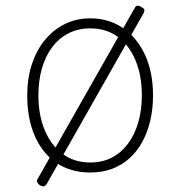

<svg xmlns="http://www.w3.org/2000/svg" viewBox="-20 -583 629 670"><path d="M295 19Q226 19 176.5 -15Q127 -49 101 -109.5Q75 -170 75 -250Q75 -310 91.5 -359.5Q108 -409 137.5 -444.5Q167 -480 207 -499.5Q247 -519 295 -519Q360 -519 409.5 -485Q459 -451 486.5 -390.5Q514 -330 514 -250Q514 -202 504 -160.5Q494 -119 475.5 -86Q457 -53 430.5 -29.5Q404 -6 370 6.5Q336 19 295 19ZM295 -16Q337 -16 370 -33Q403 -50 426.5 -81.5Q450 -113 462.5 -156Q475 -199 475 -250Q475 -319 453 -372Q431 -425 391 -454.5Q351 -484 295 -484Q253 -484 219.5 -467Q186 -450 162.5 -419Q139 -388 126.5 -345Q114 -302 114 -250Q114 -182 136 -129Q158 -76 198.5 -46Q239 -16 295 -16ZM143 59Q138 66 133 67Q128 68 120 64Q113 59 110 53.5Q107 48 111 42L450 -555Q454 -563 460.5 -563Q467 -563 474 -558Q482 -554 483.5 -549.5Q485 -545 481 -537Z"/></svg>

Font: Playwrite BR Thin
Style: Regular
Weight: 250
Version: Version 1.003